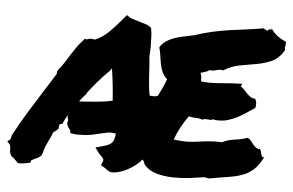

<svg xmlns="http://www.w3.org/2000/svg" viewBox="-116 -666 1137 745"><g transform="rotate(5 452.0 -293.5)"><path d="M136.7 -157.2 126 -155.3 123 -136.7 114.3 -128.9Q112.3 -127 109.9 -125.5Q107.4 -124 104.5 -122.1Q101.6 -113.3 97.7 -105Q93.8 -96.7 89.8 -88.9Q83 -75.2 78.1 -63Q73.2 -50.8 71.3 -39.1L66.4 -28.3Q61.5 -22.5 54.7 -19Q47.9 -15.6 42 -12.7Q39.1 -10.7 35.2 -9.3Q31.2 -7.8 29.3 -6.8L25.4 3.9L13.7 5.9Q2 7.8 -2.4 8.8Q-6.8 9.8 -12.7 9.8L-22.5 8.8Q-31.2 0 -36.6 -5.4Q-42 -10.7 -49.8 -15.6Q-55.7 -27.3 -56.2 -33.2Q-56.6 -39.1 -56.6 -44.9Q-57.6 -49.8 -57.6 -53.7Q-57.6 -57.6 -59.6 -59.6L-70.3 -71.3L-58.6 -80.1L-54.7 -96.7Q-28.3 -146.5 0 -192.4Q28.3 -238.3 58.6 -286.1Q69.3 -301.8 78.6 -317.4Q87.9 -333 98.6 -349.6Q96.7 -356.4 101.6 -364.3Q115.2 -380.9 124 -394Q132.8 -407.2 140.6 -420.9Q151.4 -437.5 162.1 -453.6Q172.9 -469.7 187.5 -485.4L194.3 -493.2L204.1 -492.2Q207 -494.1 210.9 -495.1Q214.8 -496.1 220.7 -496.1L234.4 -494.1Q263.7 -506.8 287.6 -530.3Q311.5 -553.7 337.9 -585.9L349.6 -599.6L361.3 -591.8Q365.2 -588.9 373.5 -586.4Q381.8 -584 391.6 -581.1Q408.2 -576.2 423.8 -571.3Q439.5 -566.4 447.3 -557.6Q450.2 -541 450.7 -533.7Q451.2 -526.4 451.2 -518.6Q452.1 -502 452.1 -484.9Q452.1 -467.8 450.2 -448.2Q452.1 -431.6 453.1 -415Q454.1 -398.4 455.1 -381.8Q457 -359.4 458.5 -337.4Q460 -315.4 464.8 -295.9Q469.7 -295.9 476.1 -295.4Q482.4 -294.9 484.4 -294.9Q488.3 -295.9 496.1 -297.9Q503.9 -313.5 511.7 -329.6Q519.5 -345.7 526.4 -365.2Q512.7 -377.9 506.3 -392.6Q500 -407.2 497.1 -422.9Q494.1 -438.5 492.2 -454.1Q490.2 -469.7 485.4 -486.3Q495.1 -502 509.3 -511.2Q523.4 -520.5 540 -526.4Q556.6 -532.2 576.2 -536.1Q595.7 -540 617.2 -544.9Q656.2 -557.6 687.5 -564.5Q718.8 -571.3 748.5 -575.7Q778.3 -580.1 810.1 -584Q841.8 -587.9 882.8 -594.7Q893.6 -586.9 899.4 -586.9Q903.3 -595.7 908.7 -592.3Q914.1 -588.9 913.1 -597.7Q923.8 -581.1 938.5 -569.8Q953.1 -558.6 972.7 -550.8Q973.6 -543.9 973.1 -540.5Q972.7 -537.1 972.2 -534.2Q971.7 -531.2 971.2 -527.8Q970.7 -524.4 972.7 -517.6Q953.1 -484.4 925.8 -472.2Q898.4 -460 867.7 -454.6Q836.9 -449.2 803.7 -443.4Q770.5 -437.5 739.3 -418Q732.4 -420.9 727.1 -419.9Q721.7 -418.9 715.8 -417.5Q710 -416 703.1 -414.6Q696.3 -413.1 686.5 -415Q680.7 -409.2 671.4 -406.7Q662.1 -404.3 653.3 -401.4Q658.2 -391.6 657.7 -382.8Q657.2 -374 659.2 -368.2Q693.4 -364.3 734.9 -368.2Q776.4 -372.1 817.4 -373Q818.4 -369.1 816.4 -367.7Q814.5 -366.2 814.5 -362.3Q822.3 -357.4 828.6 -350.1Q835 -342.8 841.8 -335.9Q848.6 -329.1 856 -324.2Q863.3 -319.3 873 -320.3Q882.8 -304.7 877 -284.2Q860.4 -273.4 844.7 -262.7Q829.1 -252 812 -243.2Q794.9 -234.4 775.9 -228.5Q756.8 -222.7 734.4 -223.6Q729.5 -223.6 726.6 -223.6Q723.6 -223.6 719.7 -226.6Q711.9 -221.7 697.8 -223.6Q683.6 -225.6 675.8 -220.7Q665 -225.6 649.9 -225.6Q634.8 -225.6 623 -229.5Q607.4 -208 594.7 -184.6Q582 -161.1 572.3 -134.8Q605.5 -129.9 627.9 -130.9Q650.4 -131.8 669.4 -134.8Q688.5 -137.7 709.5 -139.6Q730.5 -141.6 760.7 -140.6Q781.2 -151.4 808.1 -154.8Q835 -158.2 857.4 -166Q865.2 -163.1 870.6 -156.2Q876 -149.4 881.3 -142.6Q886.7 -135.7 893.1 -130.9Q899.4 -126 908.2 -127Q912.1 -123 913.6 -117.7Q915 -112.3 916 -107.4Q917 -102.5 919.4 -99.1Q921.9 -95.7 927.7 -96.7Q912.1 -64.5 893.1 -47.4Q874 -30.3 849.6 -21.5Q825.2 -12.7 795.4 -8.3Q765.6 -3.9 729.5 2.9Q720.7 4.9 714.8 2.9Q709 1 702.1 1Q678.7 4.9 647.5 8.8Q616.2 12.7 584 12.2Q551.8 11.7 522.5 4.4Q493.2 -2.9 474.6 -21.5Q468.8 -26.4 466.3 -33.7Q463.9 -41 459 -46.9Q438.5 -22.5 406.2 -4.9Q374 12.7 343.8 13.7Q332 10.7 327.6 7.3Q323.2 3.9 319.3 1Q316.4 -1 314 -2.4Q311.5 -3.9 309.6 -4.9L299.8 -10.7L304.7 -22.5Q308.6 -30.3 306.2 -35.2Q303.7 -40 295.9 -47.9Q293.9 -49.8 291 -52.7Q288.1 -55.7 286.1 -58.6L272.5 -77.1L299.8 -85Q325.2 -90.8 335 -101.6Q344.7 -112.3 346.7 -137.7Q327.1 -141.6 313.5 -138.7Q299.8 -135.7 286.1 -132.8Q267.6 -127.9 249.5 -124.5Q231.4 -121.1 209 -121.1Q202.1 -121.1 195.3 -121.1Q188.5 -121.1 180.7 -123L170.9 -124Q169.9 -134.8 168.5 -136.7Q167 -138.7 165 -140.6Q161.1 -145.5 157.2 -153.3Q153.3 -161.1 158.2 -173.8Q154.3 -181.6 154.3 -192.4Q150.4 -185.5 147 -179.7Q143.6 -173.8 141.6 -168ZM220.7 -283.2Q206.1 -266.6 193.4 -250Q199.2 -250 204.6 -250.5Q210 -251 215.8 -251Q244.1 -252.9 269 -255.4Q293.9 -257.8 323.2 -263.7Q321.3 -293.9 317.9 -325.7Q314.5 -357.4 309.6 -388.7L302.7 -378.9Q281.2 -358.4 259.3 -333Q237.3 -307.6 220.7 -285.2Z"/></g></svg>

Font: Permanent Marker
Style: Regular
Weight: 400
Designer: Font Diner, Inc
Foundry: Font Diner, Inc
Version: Version 1.001